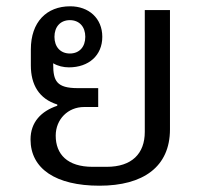

<svg xmlns="http://www.w3.org/2000/svg" viewBox="-20 -578 660 610"><path d="M292 -238V-298H227C160 -298 149 -321 149 -373V-377C164 -368 182 -364 199 -364C262 -364 305 -402 305 -461C305 -520 262 -558 203 -558C128 -558 78 -508 78 -421V-370C78 -309 104 -264 162 -246V-242C111 -225 77 -190 77 -135C77 -42 157 12 296 12C435 12 520 -48 520 -167V-546H440V-159C440 -90 399 -48 319 -48H274C194 -48 157 -88 157 -147C157 -199 196 -238 247 -238ZM202 -408C172 -408 153 -429 153 -461C153 -493 172 -514 202 -514C232 -514 251 -493 251 -461C251 -429 232 -408 202 -408Z"/></svg>

Font: IBM Plex Thai Looped
Style: Regular
Weight: 400
Designer: Mike Abbink, Paul van der Laan, Pieter van Rosmalen, Ben Mitchell, Mark Frömberg
Foundry: Bold Monday
Version: Version 1.0